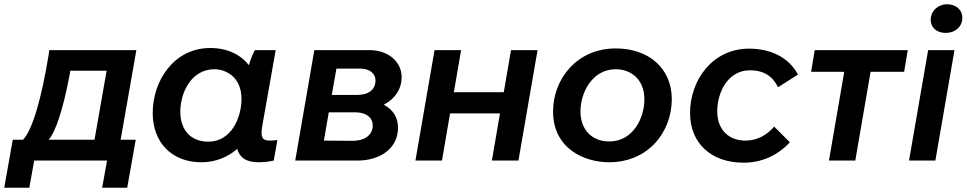

<svg xmlns="http://www.w3.org/2000/svg" viewBox="-76 -756 4551 904"><path d="M-56 128H62L85 0H428L405 128H523L563 -98H492L566 -520H156L153 -498C119 -288 75 -140 32 -98H-16ZM153 -98C186 -136 221 -239 253 -410L255 -423H426L369 -98Z M1140 8C1166 8 1191 5 1213 0L1230 -97C1218 -95 1206 -94 1193 -94C1157 -94 1150 -113 1159 -164L1222 -520H1124C1113 -500 1103 -474 1096 -449C1057 -499 994 -530 914 -530C744 -530 643 -377 643 -224C643 -86 732 8 872 8C937 8 995 -15 1041 -55C1052 -14 1084 8 1140 8ZM934 -430C981 -430 1061 -399 1061 -290C1061 -205 1015 -89 905 -89C823 -89 773 -143 773 -230C773 -318 823 -430 934 -430Z M1314 0H1607C1714 0 1798 -57 1798 -155C1798 -204 1774 -240 1731 -263C1785 -291 1815 -337 1815 -394C1815 -461 1757 -520 1663 -520H1404ZM1449 -94 1472 -227H1599C1651 -227 1679 -200 1679 -166C1679 -116 1635 -92 1581 -93ZM1486 -309 1508 -433H1619C1666 -433 1692 -409 1692 -377C1692 -335 1661 -309 1605 -309Z M2330 -520 2296 -322H2061L2095 -520H1970L1880 0H2005L2043 -222H2278L2240 0H2365L2455 -520Z M2791 8C2978 8 3087 -136 3087 -289C3087 -435 2978 -528 2823 -528C2641 -528 2528 -385 2528 -231C2528 -54 2679 8 2791 8ZM2793 -90C2710 -90 2657 -146 2657 -232C2657 -319 2712 -430 2823 -430C2892 -430 2958 -385 2958 -288C2958 -201 2905 -90 2793 -90Z M3425 10C3509 10 3584 -23 3643 -86L3569 -160C3536 -121 3490 -94 3433 -94C3355 -94 3301 -146 3301 -231C3301 -323 3352 -425 3455 -425C3522 -425 3564 -395 3587 -345L3681 -405C3638 -486 3552 -527 3451 -527C3278 -527 3173 -378 3173 -224C3173 -83 3271 10 3425 10Z M3743 -418H3899L3827 0H3951L4023 -418H4181L4198 -520H3760Z M4204 0H4328L4418 -520H4294ZM4377 -601C4420 -601 4455 -629 4455 -673C4455 -708 4427 -736 4383 -736C4341 -736 4306 -705 4306 -662C4306 -626 4335 -601 4377 -601Z"/></svg>

Font: Fixel Display SemiBold
Style: Italic
Weight: 600
Italic angle: -10°
Designer: AlfaBravo + MacPaw
Foundry: Kyrylo Tkachov, Marchela Mozhyna, Serhii Makarenko, Maria Weinstein, Zakhar Kryvoshyya
Version: Version 1.210;Glyphs 3.2 (3217)